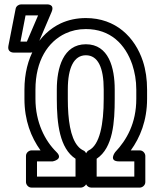

<svg xmlns="http://www.w3.org/2000/svg" viewBox="-20 -827 726 872"><path d="M164 -144H123C112 -144 98 -134 98 -119V0C98 11 108 25 123 25H348C354 25 366 20 371 10C375 19 385 25 394 25H615C626 25 640 15 640 0V-119C640 -130 630 -144 615 -144H574C616 -202 648 -279 648 -378V-420C648 -466 642 -509 629 -549C593 -658 506 -745 370 -745C329 -745 291 -737 256 -721C157 -674 91 -567 91 -420V-378C91 -280 121 -204 164 -144ZM371 -131C368 -137 364 -142 358 -144C350 -148 341 -154 333 -164C300 -203 288 -282 288 -378V-421C288 -520 316 -576 370 -576C425 -576 451 -520 451 -421V-378C451 -263 433 -168 383 -144C378 -142 374 -136 371 -131ZM323 -106V-25H148V-94H219C219 -94 271 -103 236 -137C184 -188 141 -272 141 -378V-420C141 -552 198 -638 277 -675C305 -688 335 -695 370 -695C481 -695 549 -627 581 -533C592 -499 599 -462 599 -420V-378C599 -267 555 -191 503 -136C503 -136 471 -94 521 -94H590V-25H419V-106C494 -156 501 -274 501 -378V-421C501 -519 474 -626 370 -626C267 -626 238 -518 238 -421V-378C238 -265 251 -153 323 -106ZM96 -757H153L102 -638H73ZM75 -807C65 -807 53 -799 51 -787L18 -618C13 -591 36 -588 43 -588H119C128 -588 138 -594 142 -603L214 -772C231 -811 191 -807 191 -807Z"/></svg>

Font: Asimov
Style: NarOu
Weight: 500
Designer: Google
Version: Version 2.000980; 2014